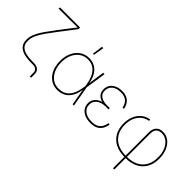

<svg xmlns="http://www.w3.org/2000/svg" viewBox="-31 -1446 2345 2345"><g transform="rotate(45 1141.5 -273.0)"><path d="M400.4 128.9V68.4Q400.4 45.9 391.6 30.8Q382.8 15.6 365 7.8Q347.2 0 319.3 0H296.4Q225.6 0 170.7 -14.2Q115.7 -28.3 84.5 -63.2Q53.2 -98.1 53.2 -159.7Q53.2 -213.4 77.1 -266.8Q101.1 -320.3 142.8 -379.4Q184.6 -438.5 237.8 -508.3L313.5 -607.4Q327.1 -625 340.8 -642.8Q354.5 -660.6 368.9 -678.2Q383.3 -695.8 397.5 -713.4L398.9 -706.5Q381.8 -706.1 364.7 -705.8Q347.7 -705.6 330.8 -705.6Q314 -705.6 296.9 -705.3Q279.8 -705.1 262.7 -705.1H64.5V-727.5H412.6V-699.7L254.9 -493.7Q201.7 -424.3 161.4 -367.2Q121.1 -310.1 98.4 -260Q75.7 -210 75.7 -160.2Q75.7 -106.9 102.5 -76.9Q129.4 -46.9 179 -34.7Q228.5 -22.5 296.4 -22.5H319.3Q369.1 -22.5 396 1.2Q422.9 24.9 422.9 68.4V128.9Z M754.9 10.3Q686 10.3 634.8 -24.9Q583.5 -60.1 555.4 -122.8Q527.3 -185.5 527.3 -267.1Q527.3 -347.2 556.4 -409.4Q585.4 -471.7 637 -507.3Q688.5 -543 754.9 -543Q800.8 -543 837.9 -527.3Q875 -511.7 902.6 -482.4Q930.2 -453.1 948 -411.9Q965.8 -370.6 973.6 -318.4H979.5L985.8 -270.5L1033.2 0H1010.7L959 -297.9Q949.7 -351.6 932.6 -393.1Q915.5 -434.6 890.4 -462.9Q865.2 -491.2 831.5 -505.9Q797.9 -520.5 754.9 -520.5Q694.8 -520.5 648.4 -488Q602.1 -455.6 575.9 -398.4Q549.8 -341.3 549.8 -267.1Q549.8 -191.9 575.4 -134.5Q601.1 -77.1 647.2 -44.9Q693.4 -12.7 754.9 -12.7Q793.9 -12.7 827.1 -25.1Q860.4 -37.6 886.7 -64.2Q913.1 -90.8 931.4 -132.8Q949.7 -174.8 958.5 -233.4L1002.9 -535.6H1026.4L985.8 -266.6L980 -215.8H974.1Q965.8 -157.2 946.3 -114.5Q926.8 -71.8 897.5 -43.9Q868.2 -16.1 832 -2.9Q795.9 10.3 754.9 10.3ZM749 -611.8 767.6 -749.5H791.5L767.6 -611.8Z M1324.2 9.3Q1264.6 9.3 1221.9 -10.3Q1179.2 -29.8 1156.2 -63.5Q1133.3 -97.2 1133.3 -140.6Q1133.3 -176.3 1147.7 -203.4Q1162.1 -230.5 1188.2 -249.3Q1214.4 -268.1 1250.2 -277.8Q1286.1 -287.6 1329.1 -287.6H1365.2V-265.6H1315.9Q1271 -265.6 1234.6 -250.7Q1198.2 -235.8 1177.5 -207.8Q1156.7 -179.7 1156.7 -139.2Q1156.7 -83.5 1201.9 -48.3Q1247.1 -13.2 1324.2 -13.2Q1376.5 -13.2 1409.2 -29.5Q1441.9 -45.9 1459.5 -75.9Q1477.1 -106 1483.9 -147L1505.9 -144.5Q1499 -98.6 1478.5 -64Q1458 -29.3 1420.2 -10Q1382.3 9.3 1324.2 9.3ZM1327.6 -266.1Q1283.7 -266.1 1250 -274.7Q1216.3 -283.2 1193.6 -299.6Q1170.9 -315.9 1159.2 -340.3Q1147.5 -364.7 1147.5 -396.5Q1147.5 -440.4 1169.4 -473.4Q1191.4 -506.3 1231.2 -524.7Q1271 -543 1324.7 -543Q1373.5 -543 1408 -526.9Q1442.4 -510.7 1463.9 -480Q1485.4 -449.2 1493.7 -404.8L1471.7 -400.9Q1459.5 -460.9 1424.1 -490.7Q1388.7 -520.5 1324.7 -520.5Q1253.4 -520.5 1212.2 -487.3Q1170.9 -454.1 1169.9 -397.9Q1169.9 -345.2 1207.3 -316.7Q1244.6 -288.1 1315.9 -288.1H1365.2V-266.1Z M1911.6 204.1V-415.5Q1911.6 -459.5 1926.8 -487.8Q1941.9 -516.1 1968.8 -529.8Q1995.6 -543.5 2030.3 -543.5Q2088.4 -543.5 2133.5 -509.3Q2178.7 -475.1 2204.3 -415.3Q2230 -355.5 2230 -278.3Q2230 -187 2193.1 -123Q2156.2 -59.1 2089.8 -25.6Q2023.4 7.8 1934.1 7.8H1911.6Q1821.3 7.8 1754.9 -26.1Q1688.5 -60.1 1652.1 -123.3Q1615.7 -186.5 1615.7 -274.4Q1615.7 -346.2 1640.1 -402.3Q1664.6 -458.5 1708.7 -494.1Q1752.9 -529.8 1811.5 -538.6L1814.9 -516.6Q1761.2 -508.3 1721.4 -475.8Q1681.6 -443.4 1659.9 -391.6Q1638.2 -339.8 1638.2 -274.4Q1638.2 -192.9 1671.6 -134.8Q1705.1 -76.7 1766.4 -45.7Q1827.6 -14.6 1911.6 -14.6H1934.1Q2017.6 -14.6 2078.9 -45.2Q2140.1 -75.7 2173.8 -134.8Q2207.5 -193.8 2207.5 -278.8Q2207.5 -349.6 2184.8 -404.1Q2162.1 -458.5 2122.1 -489.7Q2082 -521 2030.3 -521Q2001.5 -521 1979.7 -510.3Q1958 -499.5 1946 -476.3Q1934.1 -453.1 1934.1 -415.5V204.1Z"/></g></svg>

Font: Inter 20pt Thin
Style: Regular
Weight: 250
Version: Version 4.001;git-66647c0bb